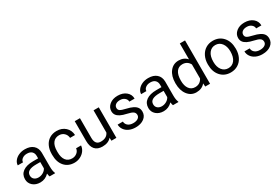

<svg xmlns="http://www.w3.org/2000/svg" viewBox="73 -1808 4183 2877"><g transform="rotate(-30 2164.0 -370.0)"><path d="M394.5 0Q386.7 -15.6 381.8 -55.7Q318.8 9.8 231.4 9.8Q153.3 9.8 103.3 -34.4Q53.2 -78.6 53.2 -146.5Q53.2 -229 116 -274.7Q178.7 -320.3 292.5 -320.3H380.4V-361.8Q380.4 -409.2 352.1 -437.3Q323.7 -465.3 268.6 -465.3Q220.2 -465.3 187.5 -440.9Q154.8 -416.5 154.8 -381.8H64Q64 -421.4 92 -458.3Q120.1 -495.1 168.2 -516.6Q216.3 -538.1 273.9 -538.1Q365.2 -538.1 417 -492.4Q468.8 -446.8 470.7 -366.7V-123.5Q470.7 -50.8 489.3 -7.8V0ZM244.6 -68.8Q287.1 -68.8 325.2 -90.8Q363.3 -112.8 380.4 -147.9V-256.3H309.6Q143.6 -256.3 143.6 -159.2Q143.6 -116.7 171.9 -92.8Q200.2 -68.8 244.6 -68.8Z M824.2 -64Q872.6 -64 908.7 -93.3Q944.8 -122.6 948.7 -166.5H1034.2Q1031.7 -121.1 1002.9 -80.1Q974.1 -39.1 926 -14.6Q877.9 9.8 824.2 9.8Q716.3 9.8 652.6 -62.3Q588.9 -134.3 588.9 -259.3V-274.4Q588.9 -351.6 617.2 -411.6Q645.5 -471.7 698.5 -504.9Q751.5 -538.1 823.7 -538.1Q912.6 -538.1 971.4 -484.9Q1030.3 -431.6 1034.2 -346.7H948.7Q944.8 -397.9 909.9 -430.9Q875 -463.9 823.7 -463.9Q754.9 -463.9 717 -414.3Q679.2 -364.7 679.2 -271V-253.9Q679.2 -162.6 716.8 -113.3Q754.4 -64 824.2 -64Z M1461.9 -52.2Q1409.2 9.8 1307.1 9.8Q1222.7 9.8 1178.5 -39.3Q1134.3 -88.4 1133.8 -184.6V-528.3H1224.1V-187Q1224.1 -66.9 1321.8 -66.9Q1425.3 -66.9 1459.5 -144V-528.3H1549.8V0H1463.9Z M1994.6 -140.1Q1994.6 -176.8 1967 -197Q1939.5 -217.3 1870.8 -231.9Q1802.2 -246.6 1762 -267.1Q1721.7 -287.6 1702.4 -315.9Q1683.1 -344.2 1683.1 -383.3Q1683.1 -448.2 1738 -493.2Q1793 -538.1 1878.4 -538.1Q1968.3 -538.1 2024.2 -491.7Q2080.1 -445.3 2080.1 -373H1989.3Q1989.3 -410.2 1957.8 -437Q1926.3 -463.9 1878.4 -463.9Q1829.1 -463.9 1801.3 -442.4Q1773.4 -420.9 1773.4 -386.2Q1773.4 -353.5 1799.3 -336.9Q1825.2 -320.3 1892.8 -305.2Q1960.4 -290 2002.4 -269Q2044.4 -248 2064.7 -218.5Q2085 -189 2085 -146.5Q2085 -75.7 2028.3 -33Q1971.7 9.8 1881.3 9.8Q1817.9 9.8 1769 -12.7Q1720.2 -35.2 1692.6 -75.4Q1665 -115.7 1665 -162.6H1755.4Q1757.8 -117.2 1791.7 -90.6Q1825.7 -64 1881.3 -64Q1932.6 -64 1963.6 -84.7Q1994.6 -105.5 1994.6 -140.1Z M2528.8 0Q2521 -15.6 2516.1 -55.7Q2453.1 9.8 2365.7 9.8Q2287.6 9.8 2237.5 -34.4Q2187.5 -78.6 2187.5 -146.5Q2187.5 -229 2250.2 -274.7Q2313 -320.3 2426.8 -320.3H2514.6V-361.8Q2514.6 -409.2 2486.3 -437.3Q2458 -465.3 2402.8 -465.3Q2354.5 -465.3 2321.8 -440.9Q2289.1 -416.5 2289.1 -381.8H2198.2Q2198.2 -421.4 2226.3 -458.3Q2254.4 -495.1 2302.5 -516.6Q2350.6 -538.1 2408.2 -538.1Q2499.5 -538.1 2551.3 -492.4Q2603 -446.8 2605 -366.7V-123.5Q2605 -50.8 2623.5 -7.8V0ZM2378.9 -68.8Q2421.4 -68.8 2459.5 -90.8Q2497.6 -112.8 2514.6 -147.9V-256.3H2443.8Q2277.8 -256.3 2277.8 -159.2Q2277.8 -116.7 2306.2 -92.8Q2334.5 -68.8 2378.9 -68.8Z M2724.6 -268.6Q2724.6 -390.1 2782.2 -464.1Q2839.8 -538.1 2933.1 -538.1Q3025.9 -538.1 3080.1 -474.6V-750H3170.4V0H3087.4L3083 -56.6Q3028.8 9.8 2932.1 9.8Q2840.3 9.8 2782.5 -65.4Q2724.6 -140.6 2724.6 -261.7ZM2814.9 -258.3Q2814.9 -168.5 2852.1 -117.7Q2889.2 -66.9 2954.6 -66.9Q3040.5 -66.9 3080.1 -144V-386.7Q3039.6 -461.4 2955.6 -461.4Q2889.2 -461.4 2852.1 -410.2Q2814.9 -358.9 2814.9 -258.3Z M3286.6 -269Q3286.6 -346.7 3317.1 -408.7Q3347.7 -470.7 3402.1 -504.4Q3456.5 -538.1 3526.4 -538.1Q3634.3 -538.1 3700.9 -463.4Q3767.6 -388.7 3767.6 -264.6V-258.3Q3767.6 -181.2 3738 -119.9Q3708.5 -58.6 3653.6 -24.4Q3598.6 9.8 3527.3 9.8Q3419.9 9.8 3353.3 -64.9Q3286.6 -139.6 3286.6 -262.7ZM3377.4 -258.3Q3377.4 -170.4 3418.2 -117.2Q3459 -64 3527.3 -64Q3596.2 -64 3636.7 -117.9Q3677.2 -171.9 3677.2 -269Q3677.2 -356 3636 -409.9Q3594.7 -463.9 3526.4 -463.9Q3459.5 -463.9 3418.5 -410.6Q3377.4 -357.4 3377.4 -258.3Z M4188.5 -140.1Q4188.5 -176.8 4160.9 -197Q4133.3 -217.3 4064.7 -231.9Q3996.1 -246.6 3955.8 -267.1Q3915.5 -287.6 3896.2 -315.9Q3877 -344.2 3877 -383.3Q3877 -448.2 3931.9 -493.2Q3986.8 -538.1 4072.3 -538.1Q4162.1 -538.1 4218 -491.7Q4273.9 -445.3 4273.9 -373H4183.1Q4183.1 -410.2 4151.6 -437Q4120.1 -463.9 4072.3 -463.9Q4022.9 -463.9 3995.1 -442.4Q3967.3 -420.9 3967.3 -386.2Q3967.3 -353.5 3993.2 -336.9Q4019 -320.3 4086.7 -305.2Q4154.3 -290 4196.3 -269Q4238.3 -248 4258.5 -218.5Q4278.8 -189 4278.8 -146.5Q4278.8 -75.7 4222.2 -33Q4165.5 9.8 4075.2 9.8Q4011.7 9.8 3962.9 -12.7Q3914.1 -35.2 3886.5 -75.4Q3858.9 -115.7 3858.9 -162.6H3949.2Q3951.7 -117.2 3985.6 -90.6Q4019.5 -64 4075.2 -64Q4126.5 -64 4157.5 -84.7Q4188.5 -105.5 4188.5 -140.1Z"/></g></svg>

Font: Roboto
Style: Regular
Weight: 400
Designer: Google
Version: Version 2.001047; 2015